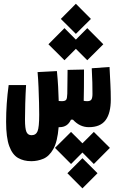

<svg xmlns="http://www.w3.org/2000/svg" viewBox="-20 -676 626 1028"><path d="M147.5 187Q106.9 187 76.7 169.7Q46.4 152.3 29.5 106.4Q12.7 60.5 12.7 -23.9Q12.7 -120.6 26.4 -220.7H119.6Q116.7 -173.3 115.2 -121.6Q113.8 -69.8 113.8 -36.1Q113.8 12.7 121.6 30.3Q129.4 47.9 148.9 47.9Q172.4 47.9 181.2 26.4Q189.9 4.9 189.9 -61.5Q189.9 -87.4 189 -126.2Q188 -165 186.3 -208Q184.6 -251 181.2 -290L284.7 -295.4Q289.1 -252 291.3 -211.2Q293.5 -170.4 294.4 -135.3Q304.2 -134.3 310.5 -134.3Q329.1 -134.3 334.5 -142.1Q339.8 -149.9 340.3 -174.8Q340.8 -206.5 341.1 -238.3Q341.3 -270 341.8 -301.8L429.7 -303.7Q429.7 -297.4 429.7 -291Q429.7 -284.7 429.7 -278.3Q429.7 -242.2 429.4 -205.6Q429.2 -168.9 428.2 -136.2Q437.5 -134.3 446.8 -134.3Q463.9 -134.3 469.5 -143.3Q475.1 -152.3 475.1 -173.3Q475.1 -200.7 474.4 -234.1Q473.6 -267.6 471.2 -310.5L566.4 -317.4Q568.8 -268.1 571 -226.8Q573.2 -185.5 573.2 -143.6Q573.2 -69.8 545.2 -32.5Q517.1 4.9 455.6 4.9Q407.2 4.9 370.6 -35.2H359.9Q341.8 4.9 298.8 4.9Q296.4 4.9 293.9 4.9Q287.6 83 265.4 122.1Q243.2 161.1 211.9 174.1Q180.7 187 147.5 187ZM447.3 -353.5 386.2 -414.6 325.2 -353.5 239.3 -439 325.2 -525.4 386.2 -463.9 447.3 -525.4 533.2 -439ZM386.2 -494.6 305.7 -574.7 386.2 -655.8 466.8 -574.7ZM482.4 30.3 568.4 115.7 482.4 202.1 421.4 140.6 360.4 202.1 274.4 115.7 360.4 30.3 421.4 91.3ZM421.4 170.9 502 251.5 421.4 332.5 340.8 251.5Z"/></svg>

Font: Cascadia Code NF
Style: Bold
Weight: 700
Monospace: yes
Designer: Aaron Bell
Foundry: Saja Typeworks
Version: Version 2404.023; ttfautohint (v1.8.4)